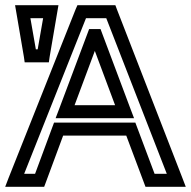

<svg xmlns="http://www.w3.org/2000/svg" viewBox="-78 -694 735 739"><path d="M624 -9 372 -658 366 -674H349H237H220L213 -658L-45 -9L-58 25H-22H75H92L98 9L165 -172H408L476 9L482 25H500H601H637L624 -9ZM564 -25H517L449 -206L443 -222H426H148H130L124 -206L57 -25H15L253 -624H331L564 -25ZM365 -289H209L287 -498L365 -289ZM425 -273 315 -566 309 -582H292H283H265L259 -566L149 -273L136 -239H173H402H438L425 -273ZM113 -475 142 -645 147 -674H118H10H-20L-15 -645L14 -475L17 -454H39H89H110L113 -475ZM67 -504H60L39 -624H88L67 -504Z"/></svg>

Font: Gamestation DisplayOutline
Style: Regular
Weight: 400
Designer: Jonas Hecksher
Foundry: Jonas Hecksher, Playtypeª, e-types AS
Version: Version 1.003